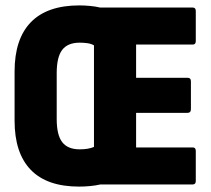

<svg xmlns="http://www.w3.org/2000/svg" viewBox="-20 -683 781 711"><path d="M273 8Q154 8 94 -54Q34 -116 34 -236V-418Q34 -539 94.5 -601Q155 -663 274 -663Q293 -663 314 -661Q335 -659 351 -655H694Q705 -655 705 -642V-531Q705 -518 694 -518H484V-395H674Q687 -395 687 -382V-279Q687 -265 674 -265H484V-137H694Q705 -137 705 -124V-13Q705 0 694 0H352Q335 4 314 6Q293 8 273 8ZM275 -130Q308 -130 328 -139V-515Q318 -521 304 -523Q290 -525 275 -525Q231 -525 210.5 -498.5Q190 -472 190 -412V-242Q190 -183 210.5 -156.5Q231 -130 275 -130Z"/></svg>

Font: Sofia Sans Condensed Black
Style: Regular
Weight: 900
Designer: Botio Nikoltchev, Ani Petrova
Foundry: lettersoup
Version: Version 4.101